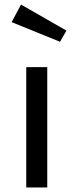

<svg xmlns="http://www.w3.org/2000/svg" viewBox="-20 -821 322 841"><path d="M187 -527V0H95V-527ZM72 -801 271 -687 243 -638 31 -724Z"/></svg>

Font: Firava
Style: Regular
Weight: 400
Designer: Carrois Corporate & Edenspiekermann AG
Foundry: Greg Finn Gibson
Version: Version 5.000